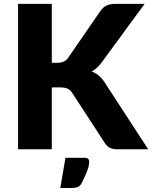

<svg xmlns="http://www.w3.org/2000/svg" viewBox="-20 -748 762 962"><path d="M239.5 -433.5H266.5Q304 -433.5 320.5 -457L484.5 -695Q499 -714 515.8 -721.2Q532.5 -728.5 557.5 -728.5H704.5L488.5 -434Q465.5 -403.5 439 -390Q458 -383 473.5 -370.5Q489 -358 502.5 -338L722.5 0H571.5Q557 0 546.8 -2Q536.5 -4 529 -8Q521.5 -12 516 -17.8Q510.5 -23.5 505.5 -31L340.5 -284.5Q331.5 -298.5 317.8 -304.2Q304 -310 280.5 -310H239.5V0H70.5V-728.5H239.5ZM403 42.5Q411 42.5 416 44.5Q421 46.5 423.2 49.8Q425.5 53 426.2 56.5Q427 60 427 63Q427 67.5 426 75Q425 82.5 421.2 95Q417.5 107.5 410 125.2Q402.5 143 390 168Q381.5 184.5 369 189.2Q356.5 194 337 194H282L308 42.5Z"/></svg>

Font: Lato 2
Style: Regular
Weight: 900
Designer: Lukasz Dziedzic with Adam Twardoch and Botio Nikoltchev
Foundry: tyPoland Lukasz Dziedzic
Version: Version 2.015; 2015-08-06; http://www.latofonts.com/